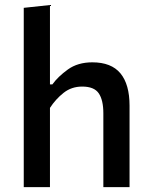

<svg xmlns="http://www.w3.org/2000/svg" viewBox="-20 -764 615 784"><path d="M77 0V-732L184 -743.5V-419.5H194Q216.5 -451 257 -480.2Q297.5 -509.5 357 -509.5Q434.5 -509.5 471.8 -464.5Q509 -419.5 509 -332.5V0H402V-301.5Q402 -355.5 383.2 -383Q364.5 -410.5 315.5 -410.5Q272 -410.5 239.8 -385Q207.5 -359.5 184 -323.5V0Z"/></svg>

Font: Heraclito Medium
Style: Regular
Weight: 500
Designer: Kostas Bartsokas (font) & Cristiano Sobral (main changes)
Foundry: Kostas Bartsokas (font) & Cristiano Sobral (main changes)
Version: Version 1.00;July 8, 2020;FontCreator 13.0.0.2655 64-bit